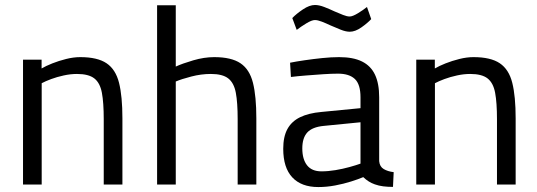

<svg xmlns="http://www.w3.org/2000/svg" viewBox="-20 -739 2152 769"><path d="M72.2 0V-500H146.6V-464.8Q164 -475 189.7 -485.2Q215.5 -495.4 245 -502.8Q274.5 -510.2 301.5 -510.2Q370.3 -510.2 406.8 -485.6Q443.3 -461 456.8 -407.2Q470.3 -353.4 470.3 -264.4V0H395.5V-261.6Q395.5 -327.7 388.1 -367.4Q380.7 -407 357.8 -424.9Q335 -442.8 288.2 -442.8Q262.2 -442.8 235.2 -436.8Q208.1 -430.9 185.2 -422.4Q162.3 -413.9 147 -405.7V0Z M609.2 0V-717.9H684V-472.4Q710.5 -484.6 754.1 -497.4Q797.7 -510.2 837.9 -510.2Q906.7 -510.2 943.2 -485.6Q979.7 -461 993.2 -407.2Q1006.7 -353.4 1006.7 -264.4V0H931.9V-262Q931.9 -328.1 924.5 -367.6Q917.1 -407 894.2 -424.9Q871.4 -442.8 824.6 -442.8Q785.6 -442.8 746.2 -432.5Q706.7 -422.3 684 -412.5V0Z M1255 10.2Q1186.8 10.2 1150.6 -28.7Q1114.4 -67.6 1114.4 -143Q1114.4 -191.7 1131.2 -222.3Q1148 -252.9 1181.9 -269.5Q1215.8 -286 1267.2 -290.6L1423.9 -305.8V-349.4Q1423.9 -401.1 1401.3 -422.6Q1378.7 -444 1333.8 -444Q1308.6 -444 1274 -441.7Q1239.4 -439.3 1205 -436.6Q1170.6 -433.9 1145.2 -430.7L1141.8 -487.8Q1165.4 -492.6 1199.6 -497.6Q1233.8 -502.6 1270.3 -506.4Q1306.8 -510.2 1338.2 -510.2Q1394.8 -510.2 1430 -492.7Q1465.3 -475.2 1482 -439.7Q1498.7 -404.2 1498.7 -349.4V-93.5Q1500.7 -71.5 1516.9 -61.9Q1533.2 -52.3 1556.8 -49.5L1554 9.6Q1532.6 9.6 1514.8 7.3Q1496.9 5 1481.3 -0.6Q1468.1 -5.2 1456.7 -12.4Q1445.3 -19.6 1434.9 -29.6Q1415.7 -21.4 1386 -12Q1356.4 -2.6 1322.4 3.8Q1288.4 10.2 1255 10.2ZM1267.3 -52.7Q1294.6 -52.7 1323.7 -57.6Q1352.8 -62.5 1379.3 -69.8Q1405.9 -77.1 1423.9 -83.7V-249.3L1276.1 -234.7Q1230.9 -230.3 1210.8 -208.5Q1190.8 -186.6 1190.8 -144.6Q1190.8 -101.3 1209.8 -77Q1228.9 -52.7 1267.3 -52.7ZM1380.9 -611.9Q1364.9 -611.9 1344.4 -620.2Q1324 -628.5 1303.6 -637.3Q1285.8 -645.7 1269.2 -652.2Q1252.6 -658.7 1241.2 -658.7Q1228.6 -658.7 1206.5 -645.2Q1184.4 -631.7 1168.4 -619.3L1150.7 -666.8Q1167.1 -683.8 1193.3 -701.4Q1219.5 -719 1241.6 -719Q1258 -719 1278.7 -711Q1299.4 -703 1320.2 -693.2Q1338.5 -685.4 1354.2 -679.1Q1369.9 -672.9 1380.5 -672.9Q1392.1 -672.9 1413.3 -685.8Q1434.6 -698.8 1449.8 -711L1466.8 -662.5Q1452.2 -646.7 1427.5 -629.3Q1402.8 -611.9 1380.9 -611.9Z M1647.2 0V-500H1721.6V-464.8Q1739 -475 1764.7 -485.2Q1790.5 -495.4 1820 -502.8Q1849.5 -510.2 1876.5 -510.2Q1945.3 -510.2 1981.8 -485.6Q2018.3 -461 2031.8 -407.2Q2045.3 -353.4 2045.3 -264.4V0H1970.5V-261.6Q1970.5 -327.7 1963.1 -367.4Q1955.7 -407 1932.8 -424.9Q1910 -442.8 1863.2 -442.8Q1837.2 -442.8 1810.2 -436.8Q1783.1 -430.9 1760.2 -422.4Q1737.3 -413.9 1722 -405.7V0Z"/></svg>

Font: Titillium Web
Style: Bold
Weight: 700
Designer: Mohamed Gaber, Accademia di Belle Arti di Urbino
Foundry: Kief Type Foundry, Accademia di Belle Arti di Urbino
Version: Version 3.000